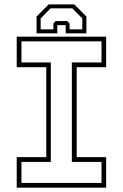

<svg xmlns="http://www.w3.org/2000/svg" viewBox="-20 -870 570 890"><path d="M57.5 0V-141.5H194.5V-558.5H57.5V-700H472V-558.5H335.5V-141.5H472V0ZM79.5 -22H450.5V-119.5H313V-580.5H450.5V-678.5H79.5V-580.5H215.5V-119.5H79.5ZM324.5 -849.5 380.5 -793.5V-715.5H284.5V-753.5H245.5V-715.5H149.5V-793.5L205.5 -849.5ZM315 -831.5H214.5L168.5 -784.5V-734H227.5V-761L238.5 -772.5H291.5L302.5 -761V-734H361.5V-784.5Z"/></svg>

Font: Tourney Thin ExtraLight
Style: Regular
Weight: 250
Version: Version 1.015